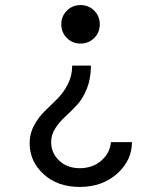

<svg xmlns="http://www.w3.org/2000/svg" viewBox="-20 -560 640 758"><path d="M339 -301Q339 -250 323 -210Q307 -170 283.5 -145Q260 -120 237 -99Q214 -78 198 -53Q182 -28 182 1Q182 44 213.5 74Q245 104 295 104Q345 104 379.5 74.5Q414 45 418 1H501Q501 73 442.5 125.5Q384 178 295 178Q207 178 152 127.5Q97 77 97 5Q97 -33 114.5 -65Q132 -97 156.5 -121Q181 -145 205.5 -169Q230 -193 247.5 -227Q265 -261 265 -301ZM352 -518Q374 -496 374 -464Q374 -432 352 -410Q330 -388 298 -388Q266 -388 244 -410Q222 -432 222 -464Q222 -496 244 -518Q266 -540 298 -540Q330 -540 352 -518Z"/></svg>

Font: CommitMono
Style: 450Regular
Weight: 450
Designer: Eigil Nikolajsen
Foundry: Eigil Nikolajsen
Version: Version 1.002